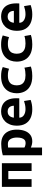

<svg xmlns="http://www.w3.org/2000/svg" viewBox="1298 -1878 765 3400"><g transform="rotate(-90 1680.0 -177.5)"><path d="M71 0V-526H491V0H352V-412H208V0Z M631 185V-510Q656 -518 690 -524Q724 -530 761 -534Q798 -538 833 -538Q915 -538 971 -504.5Q1027 -471 1056 -409Q1085 -347 1085 -263Q1085 -182 1062 -120Q1039 -58 992.5 -23Q946 12 877 12Q851 12 824.5 6Q798 0 768 -13V185ZM849 -106Q882 -106 903 -124Q924 -142 934.5 -176.5Q945 -211 945 -259Q945 -330 917 -375Q889 -420 832 -420Q816 -420 798 -418.5Q780 -417 768 -416V-127Q782 -118 804.5 -112Q827 -106 849 -106Z M1444 12Q1355 12 1290 -18.5Q1225 -49 1190 -109.5Q1155 -170 1155 -259Q1155 -329 1175.5 -381.5Q1196 -434 1231.5 -469.5Q1267 -505 1311.5 -522.5Q1356 -540 1403 -540Q1481 -540 1534 -509Q1587 -478 1614 -418Q1641 -358 1641 -270Q1641 -257 1640.5 -242.5Q1640 -228 1639 -218H1297Q1297 -167 1339.5 -137.5Q1382 -108 1449 -108Q1490 -108 1528.5 -116.5Q1567 -125 1592 -134L1611 -17Q1576 -4 1535 4Q1494 12 1444 12ZM1297 -314H1508Q1508 -342 1498 -367Q1488 -392 1465.5 -408Q1443 -424 1406 -424Q1370 -424 1347 -408.5Q1324 -393 1312 -368Q1300 -343 1297 -314Z M2034 12Q1926 12 1859 -24.5Q1792 -61 1760.5 -123.5Q1729 -186 1729 -263Q1729 -320 1747 -370.5Q1765 -421 1802 -459Q1839 -497 1896 -518.5Q1953 -540 2031 -540Q2078 -540 2116 -533.5Q2154 -527 2193 -511L2163 -400Q2141 -408 2113.5 -414Q2086 -420 2043 -420Q1978 -420 1939.5 -399.5Q1901 -379 1885 -344Q1869 -309 1869 -263Q1869 -215 1887 -180.5Q1905 -146 1945 -127Q1985 -108 2050 -108Q2082 -108 2118 -112.5Q2154 -117 2182 -127L2202 -13Q2183 -6 2158 -0.5Q2133 5 2102 8.5Q2071 12 2034 12Z M2594 12Q2486 12 2419 -24.5Q2352 -61 2320.5 -123.5Q2289 -186 2289 -263Q2289 -320 2307 -370.5Q2325 -421 2362 -459Q2399 -497 2456 -518.5Q2513 -540 2591 -540Q2638 -540 2676 -533.5Q2714 -527 2753 -511L2723 -400Q2701 -408 2673.5 -414Q2646 -420 2603 -420Q2538 -420 2499.5 -399.5Q2461 -379 2445 -344Q2429 -309 2429 -263Q2429 -215 2447 -180.5Q2465 -146 2505 -127Q2545 -108 2610 -108Q2642 -108 2678 -112.5Q2714 -117 2742 -127L2762 -13Q2743 -6 2718 -0.5Q2693 5 2662 8.5Q2631 12 2594 12Z M3124 12Q3035 12 2970 -18.5Q2905 -49 2870 -109.5Q2835 -170 2835 -259Q2835 -329 2855.5 -381.5Q2876 -434 2911.5 -469.5Q2947 -505 2991.5 -522.5Q3036 -540 3083 -540Q3161 -540 3214 -509Q3267 -478 3294 -418Q3321 -358 3321 -270Q3321 -257 3320.5 -242.5Q3320 -228 3319 -218H2977Q2977 -167 3019.5 -137.5Q3062 -108 3129 -108Q3170 -108 3208.5 -116.5Q3247 -125 3272 -134L3291 -17Q3256 -4 3215 4Q3174 12 3124 12ZM2977 -314H3188Q3188 -342 3178 -367Q3168 -392 3145.5 -408Q3123 -424 3086 -424Q3050 -424 3027 -408.5Q3004 -393 2992 -368Q2980 -343 2977 -314Z"/></g></svg>

Font: Ubuntu Sans Mono
Style: Regular
Weight: 400
Monospace: yes
Designer: Dalton Maag Ltd
Foundry: Dalton Maag Ltd
Version: Version 1.006